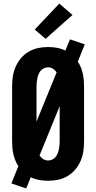

<svg xmlns="http://www.w3.org/2000/svg" viewBox="-20 -1007 540 1078"><path d="M127 51 44 23 83 -74Q73 -89 66 -106.5Q59 -124 55 -142Q51 -160 49.5 -178.5Q48 -197 48 -215V-520Q48 -549 52 -577Q56 -605 67.5 -631.5Q79 -658 97.5 -680Q116 -702 140.5 -716.5Q165 -731 193 -737Q221 -743 250 -743Q275 -743 300 -738.5Q325 -734 347 -723L373 -786L456 -758L417 -661Q427 -646 434 -628.5Q441 -611 445 -593Q449 -575 450.5 -556.5Q452 -538 452 -520V-215Q452 -186 448 -158Q444 -130 432.5 -103.5Q421 -77 402.5 -55Q384 -33 359.5 -18.5Q335 -4 307 2Q279 8 250 8Q225 8 200 3.5Q175 -1 153 -12ZM185 -324 298 -601Q290 -613 277.5 -621Q265 -629 250 -629Q238 -629 227 -624Q216 -619 208.5 -610Q201 -601 196.5 -590Q192 -579 189.5 -567Q187 -555 186 -543.5Q185 -532 185 -520ZM250 -106Q262 -106 273 -111Q284 -116 291.5 -125Q299 -134 303.5 -145Q308 -156 310.5 -168Q313 -180 314 -191.5Q315 -203 315 -215V-411L202 -134Q210 -122 222.5 -114Q235 -106 250 -106ZM236 -789 175 -841 313 -987 387 -923Z"/></svg>

Font: Iosevka SS04 Heavy
Style: Regular
Weight: 900
Monospace: yes
Designer: Belleve Invis
Foundry: Belleve Invis
Version: Version 19.0.0; ttfautohint (v1.8.4)